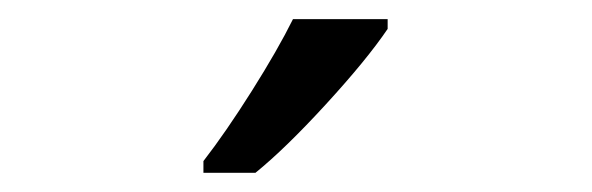

<svg xmlns="http://www.w3.org/2000/svg" viewBox="-20 -786 617 200"><path d="M191.9 -618.2Q215.3 -648.4 242.4 -691.4Q269.5 -734.4 285.2 -766.1H383.8V-755.9Q362.3 -724.1 319.8 -677.7Q277.3 -631.3 246.1 -606H191.9Z"/></svg>

Font: f07869316
Style: Regular
Weight: 400
Foundry: Ascender Corporation
Version: Version 1.10